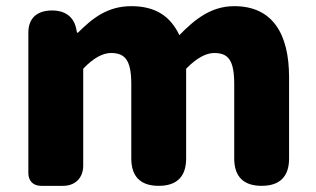

<svg xmlns="http://www.w3.org/2000/svg" viewBox="-20 -603 1025 623"><path d="M72 -284V-41C72 -16 88 0 113 0H161H185C224 0 250 -26 250 -65V-380C283 -415 314 -431 340 -431C385 -431 406 -409 406 -330V-89C406 -30 436 0 495 0C554 0 584 -30 584 -89V-380C618 -415 649 -431 675 -431C720 -431 740 -409 740 -330V-89C740 -30 770 0 829 0C888 0 918 -30 918 -89V-352C918 -494 864 -583 740 -583C664 -583 611 -539 562 -489C533 -550 485 -583 406 -583C329 -583 280 -544 233 -497H230L228 -506C221 -548 192 -569 149 -569C101 -569 72 -545 72 -497Z"/></svg>

Font: GenSenRounded2 TW H
Style: Regular
Weight: 900
Version: Version 2.100;PS 2.1;hotconv 16.6.51;makeotf.lib2.5.65220 DE